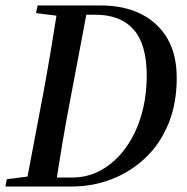

<svg xmlns="http://www.w3.org/2000/svg" viewBox="-25 -684 684 704"><path d="M-5 0 0 -27 111 -41H146L140 0ZM69 0 136 -354Q150 -431 163 -509Q176 -587 188 -664H298L231 -310Q216 -232 203 -154.5Q190 -77 178 0ZM107 -636 113 -664H259L253 -622H218ZM125 0 132 -33H238Q299 -33 349 -62Q399 -91 436 -142Q473 -193 493 -261Q513 -329 513 -407Q513 -521 465 -575.5Q417 -630 325 -630H238L245 -664H343Q431 -664 493.5 -632Q556 -600 589.5 -541.5Q623 -483 623 -399Q623 -304 592.5 -230Q562 -156 508 -105Q454 -54 384.5 -27Q315 0 237 0Z"/></svg>

Font: Source Serif 4 48pt SemiBold
Style: Italic
Weight: 600
Italic angle: -12°
Designer: Frank Grießhammer
Foundry: Adobe Systems Incorporated
Version: Version 4.004;hotconv 1.0.116;makeotfexe 2.5.65601